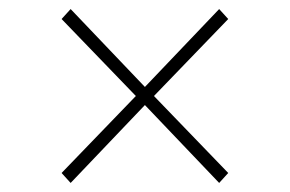

<svg xmlns="http://www.w3.org/2000/svg" viewBox="-20 -542 640 424"><path d="M136 -138 116 -160 280 -330 116 -500 136 -522 300 -350 464 -522 484 -500 320 -330 484 -160 464 -138 300 -310Z"/></svg>

Font: Source Code Pro ExtraLight ExtraLight
Style: Regular
Weight: 250
Monospace: yes
Version: Version 1.018;hotconv 1.0.116;makeotfexe 2.5.65601